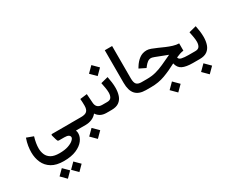

<svg xmlns="http://www.w3.org/2000/svg" viewBox="-136 -1288 2907 2360"><g transform="rotate(-30 1317.5 -107.5)"><path d="M341.8 251.5Q235.4 251.5 170.2 211.7Q105 171.9 75.2 105Q45.4 38.1 45.4 -42Q45.4 -82 52.5 -129.4Q59.6 -176.8 79.1 -231.9L174.3 -196.8Q160.2 -150.9 154.1 -111.3Q147.9 -71.8 147.9 -41Q147.9 9.3 165.8 50.5Q183.6 91.8 225.8 116.2Q268.1 140.6 341.8 140.6Q417 140.6 466.8 123.5Q516.6 106.4 541.7 83.7Q566.9 61 566.9 44.4Q566.9 23.4 548.3 12Q529.8 0.5 488.8 0.5H414.6Q399.9 0.5 395.3 -9Q390.6 -18.6 386.2 -33.7L369.6 -92.8Q367.7 -100.6 369.6 -106Q371.6 -111.3 382.8 -111.3H664.1V0.5H654.8Q660.2 12.7 661.6 22.5Q663.1 32.2 663.1 43.5Q663.1 93.8 627 141.6Q590.8 189.5 519.5 220.5Q448.2 251.5 341.8 251.5ZM436.5 313 511.7 387.7 436.5 463.4 362.3 387.7ZM273.4 313 348.6 387.7 273.4 463.4 198.7 387.7Z M645 -111.8H793.9Q852.1 -111.8 876 -135.5Q899.9 -159.2 899.9 -212.9Q899.9 -238.8 898.7 -262.5Q897.5 -286.1 895.5 -309.1L994.6 -321.3L1003.4 -195.8Q1008.3 -111.8 1093.3 -111.8H1103.5V0H1092.3Q1040.5 0 1006.8 -18.6Q973.1 -37.1 952.1 -69.8Q924.3 -35.2 882.3 -17.6Q840.3 0 793.9 0H645ZM837.4 67.4 915.5 145.5 837.4 223.6 759.3 145.5Z M1162.6 0H1084V-111.8H1162.6Q1206.1 -111.8 1221.9 -137.7Q1237.8 -163.6 1237.8 -203.6Q1237.8 -235.8 1231 -273.7Q1224.1 -311.5 1216.8 -348.6L1320.3 -375Q1329.1 -332.5 1334.2 -292Q1339.4 -251.5 1339.4 -213.9Q1339.4 -152.3 1322.8 -104Q1306.2 -55.7 1267.3 -27.8Q1228.5 0 1162.6 0ZM1221.2 -602.5 1299.3 -524.4 1221.2 -446.3 1143.1 -524.4Z M1455.6 -677.7H1559.6V-219.7Q1559.6 -158.7 1580.3 -135.3Q1601.1 -111.8 1650.9 -111.8H1663.1V0H1650.9Q1550.8 0 1503.2 -52.7Q1455.6 -105.5 1455.6 -214.8Z M1978.5 67.4 2056.6 145.5 1978.5 223.6 1900.4 145.5ZM2289.6 -293.5V-190.4Q2265.6 -188 2237.1 -178.7Q2208.5 -169.4 2181.2 -156.7Q2185.1 -128.4 2222.4 -120.1Q2259.8 -111.8 2317.9 -111.8H2344.7V0H2315.9Q2220.7 0 2168.9 -25.1Q2117.2 -50.3 2103 -117.2Q2009.3 -66.4 1918.9 -33.2Q1828.6 0 1725.1 0H1643.6V-111.8H1726.6Q1797.4 -111.8 1855 -127Q1912.6 -142.1 1973.1 -169.7Q2033.7 -197.3 2112.3 -234.4Q2064.5 -252 2020.3 -269.8Q1976.1 -287.6 1943.8 -299.3Q1911.6 -311 1898.9 -311Q1870.6 -311 1848.4 -293.9Q1826.2 -276.9 1809.6 -255.4L1791 -231.9L1701.2 -275.9L1714.8 -297.9Q1748 -352.1 1793.2 -386.2Q1838.4 -420.4 1899.4 -420.4Q1924.8 -420.4 1959.7 -408Q1994.6 -395.5 2035.4 -377Q2076.2 -358.4 2119.9 -339.6Q2163.6 -320.8 2206.8 -307.6Q2250 -294.4 2289.6 -293.5Z M2413.6 0H2324.7V-111.8H2413.6Q2457 -111.8 2472.9 -137.7Q2488.8 -163.6 2488.8 -203.6Q2488.8 -235.8 2481.9 -273.7Q2475.1 -311.5 2467.8 -348.6L2571.3 -375Q2580.1 -332.5 2585.2 -292Q2590.3 -251.5 2590.3 -213.9Q2590.3 -152.3 2573.7 -104Q2557.1 -55.7 2518.3 -27.8Q2479.5 0 2413.6 0ZM2425.3 67.4 2503.4 145.5 2425.3 223.6 2347.2 145.5Z"/></g></svg>

Font: Vazirmatn UI NL Medium
Style: Regular
Weight: 500
Designer: Saber Rastikerdar
Foundry: Saber Rastikerdar
Version: Version 33.003